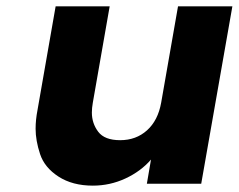

<svg xmlns="http://www.w3.org/2000/svg" viewBox="-20 -578 751 604"><path d="M711 -558 613 0H442L455 -76Q423 -39 374.5 -16.5Q326 6 272 6Q208 6 164 -22.5Q120 -51 106 -93.5Q92 -136 92 -173Q92 -201 98 -232L155 -558H325L272 -255Q269 -238 269 -224Q269 -190 289 -163.5Q309 -137 358 -137Q408 -137 442.5 -168Q477 -199 487 -255L540 -558Z"/></svg>

Font: Fz Poppins
Style: Bold Italic
Weight: 700
Italic angle: -10°
Designer: Ninad Kale (Devanagari), Jonny Pinhorn (Latin)
Foundry: Indian Type Foundry
Version: Vit hóa bi Vntype.Com & FontZin.Com